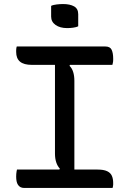

<svg xmlns="http://www.w3.org/2000/svg" viewBox="-20 -930 640 950"><path d="M348 -65H263L276 -96Q265 -107 258.5 -126Q252 -145 252 -170Q252 -226 252 -283.5Q252 -341 252 -399.5Q252 -458 252 -516.5Q252 -575 252 -635H337L324 -604Q336 -593 342 -574Q348 -555 348 -530Q348 -474 348 -416.5Q348 -359 348 -300.5Q348 -242 348 -183Q348 -124 348 -65ZM537 0H100Q89 0 81.5 -4Q74 -8 69 -15.5Q64 -23 62 -33.5Q60 -44 60 -56Q60 -63 60.5 -69.5Q61 -76 62 -81.5Q63 -87 64 -91H463Q493 -91 510 -83Q527 -75 533.5 -60Q540 -45 540 -25Q540 -21 540 -16.5Q540 -12 539 -8Q538 -4 537 0ZM63 -700H501Q525 -700 532.5 -683.5Q540 -667 540 -641Q540 -637 540 -633Q540 -629 539.5 -625Q539 -621 538 -617Q537 -613 536 -609H138Q98 -609 79 -625Q60 -641 60 -673Q60 -677 60 -681Q60 -685 60.5 -688.5Q61 -692 61.5 -695Q62 -698 63 -700ZM233 -901Q239 -904 246 -905.5Q253 -907 260.5 -908Q268 -909 276.5 -909.5Q285 -910 292 -910Q326 -910 346.5 -898.5Q367 -887 367 -860V-800Q361 -797 354.5 -795.5Q348 -794 341.5 -793Q335 -792 327.5 -791.5Q320 -791 312 -791Q277 -791 255 -806.5Q233 -822 233 -848Z"/></svg>

Font: Recursive Monospace Casual
Style: Regular
Weight: 400
Version: Version 1.047